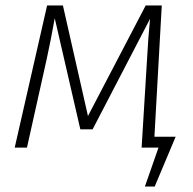

<svg xmlns="http://www.w3.org/2000/svg" viewBox="-20 -542 707 705"><path d="M625 -40 548 143H512L562 0H500L520 -326Q524 -403 531 -473L320 -67H275L181 -475Q165 -386 151 -323L79 0H34L153 -522H211L303 -116L515 -522H574L547 -40Z"/></svg>

Font: Fira Sans ExtraLight
Style: Italic
Weight: 275
Italic angle: -8°
Designer: Carrois Corporate & Edenspiekermann AG
Foundry: Carrois Corporate GbR & Edenspiekermann AG
Version: Version 4.203